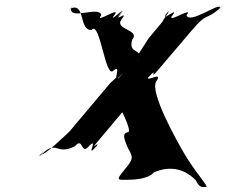

<svg xmlns="http://www.w3.org/2000/svg" viewBox="-20 -723 914 771"><path d="M719 -108C692 -154 578 -356 608 -397C640 -443 552 -383 580 -420C611 -462 545 -380 580 -417C619 -459 573 -393 614 -441C648 -481 718 -563 751 -602C815 -677 799 -636 864 -690C898 -730 830 -653 863 -692C866 -717 739 -623 729 -662C763 -702 641 -622 673 -662C702 -701 618 -627 650 -670C684 -710 615 -630 648 -669C683 -705 610 -611 640 -645C640 -645 540 -525 573 -564C585 -578 497 -455 527 -472C561 -512 497 -433 530 -472C567 -534 491 -499 511 -564C545 -604 437 -604 468 -645C501 -688 430 -626 466 -669C500 -709 430 -631 463 -670C494 -706 411 -624 439 -662C471 -703 354 -623 387 -662C379 -702 257 -638 265 -692C299 -732 231 -650 264 -689C324 -714 296 -598 348 -603C382 -643 403 -401 436 -440C474 -471 423 -376 462 -417C498 -455 431 -379 462 -420C491 -458 403 -367 430 -398L259 -195C263 -199 144 -83 147 -107C181 -147 112 -70 149 -105C209 -163 205 -97 281 -136C315 -176 304 -97 337 -136C377 -176 326 -91 359 -127C394 -166 329 -89 362 -128C394 -171 333 -108 370 -152C404 -192 437 -232 470 -271C524 -335 545 -378 524 -400C500 -400 496 -399 477 -376C455 -330 463 -289 464 -288C451 -311 516 -192 493 -192C472 -188 475 -171 494 -128C516 -89 516 -85 478 -39C442 3 457 -1 487 -1C511 -1 574 -2 598 -31C666 -60 724 -43 766 1C782 30 785 28 810 28C808 13 767 -27 719 -108Z"/></svg>

Font: Hussar Przerywany
Style: Obl
Weight: 400
Foundry: Cannot Into Space Fonts
Version: Version 0.982